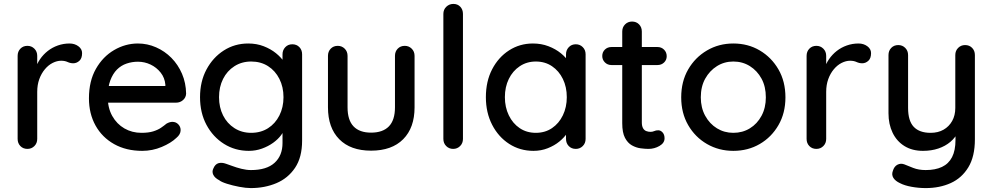

<svg xmlns="http://www.w3.org/2000/svg" viewBox="-20 -760 5066 980"><path d="M120 0Q98 0 84 -14.5Q70 -29 70 -51V-475Q70 -497 84 -511.5Q98 -526 120 -526Q141 -526 155.5 -511.5Q170 -497 170 -475V-363L160 -406Q168 -434 184.5 -458Q201 -482 224 -500Q247 -518 275.5 -528Q304 -538 335 -538Q361 -538 380 -524Q399 -510 399 -489Q399 -462 385 -449.5Q371 -437 354 -437Q339 -437 325 -443.5Q311 -450 292 -450Q271 -450 249 -439Q227 -428 209 -406.5Q191 -385 180.5 -356Q170 -327 170 -291V-51Q170 -29 155.5 -14.5Q141 0 120 0Z M706 10Q624 10 562.5 -24.5Q501 -59 467.5 -119.5Q434 -180 434 -258Q434 -346 469.5 -408.5Q505 -471 562.5 -504.5Q620 -538 684 -538Q732 -538 776.5 -518.5Q821 -499 855 -464.5Q889 -430 909 -383.5Q929 -337 930 -282Q929 -262 914 -249Q899 -236 879 -236H491L467 -321H843L824 -303V-328Q821 -363 800 -389.5Q779 -416 748.5 -430.5Q718 -445 684 -445Q654 -445 626 -435.5Q598 -426 577 -405Q556 -384 543 -349.5Q530 -315 530 -264Q530 -209 553 -168Q576 -127 615 -104.5Q654 -82 702 -82Q738 -82 762 -89.5Q786 -97 802 -108Q818 -119 830 -129Q846 -138 860 -138Q878 -138 890 -125.5Q902 -113 902 -96Q902 -74 880 -56Q853 -30 805.5 -10Q758 10 706 10Z M1247 -538Q1290 -538 1326 -524Q1362 -510 1388.5 -488.5Q1415 -467 1430 -444Q1445 -421 1445 -404L1422 -403V-483Q1422 -504 1436 -519Q1450 -534 1472 -534Q1494 -534 1508 -519.5Q1522 -505 1522 -483V-42Q1522 43 1486 96.5Q1450 150 1390.5 175Q1331 200 1260 200Q1235 200 1201 193.5Q1167 187 1138.5 178Q1110 169 1099 160Q1076 148 1068.5 132Q1061 116 1069 100Q1078 78 1095 73Q1112 68 1134 76Q1144 79 1165 87Q1186 95 1212 101.5Q1238 108 1261 108Q1341 108 1381.5 71Q1422 34 1422 -30V-120L1434 -113Q1431 -92 1415 -70.5Q1399 -49 1374 -31Q1349 -13 1317 -1.5Q1285 10 1250 10Q1180 10 1123.5 -25.5Q1067 -61 1034 -122.5Q1001 -184 1001 -264Q1001 -344 1034 -405.5Q1067 -467 1122.5 -502.5Q1178 -538 1247 -538ZM1262 -446Q1214 -446 1176.5 -422Q1139 -398 1118.5 -357Q1098 -316 1098 -264Q1098 -212 1118.5 -171Q1139 -130 1176.5 -106Q1214 -82 1262 -82Q1311 -82 1348 -105.5Q1385 -129 1406 -170.5Q1427 -212 1427 -264Q1427 -316 1406 -357.5Q1385 -399 1348 -422.5Q1311 -446 1262 -446Z M2046 -526Q2067 -526 2081.5 -511.5Q2096 -497 2096 -475V-212Q2096 -108 2038 -49.5Q1980 9 1874 9Q1769 9 1711.5 -49.5Q1654 -108 1654 -212V-475Q1654 -497 1668 -511.5Q1682 -526 1704 -526Q1725 -526 1739.5 -511.5Q1754 -497 1754 -475V-212Q1754 -147 1784.5 -115Q1815 -83 1874 -83Q1934 -83 1965 -115Q1996 -147 1996 -212V-475Q1996 -497 2010 -511.5Q2024 -526 2046 -526Z M2343 -51Q2343 -29 2328.5 -14.5Q2314 0 2293 0Q2272 0 2257.5 -14.5Q2243 -29 2243 -51V-689Q2243 -711 2258 -725.5Q2273 -740 2294 -740Q2316 -740 2329.5 -725.5Q2343 -711 2343 -689Z M2919 -534Q2940 -534 2954.5 -519.5Q2969 -505 2969 -483V-51Q2969 -29 2954.5 -14.5Q2940 0 2919 0Q2897 0 2883 -14.5Q2869 -29 2869 -51V-123L2889 -120Q2889 -102 2874.5 -80Q2860 -58 2835 -37.5Q2810 -17 2776 -3.5Q2742 10 2703 10Q2634 10 2579 -25.5Q2524 -61 2492 -123Q2460 -185 2460 -264Q2460 -345 2492 -406.5Q2524 -468 2578.5 -503Q2633 -538 2700 -538Q2743 -538 2779.5 -524Q2816 -510 2843 -488Q2870 -466 2885 -441.5Q2900 -417 2900 -395L2869 -392V-483Q2869 -504 2883 -519Q2897 -534 2919 -534ZM2715 -82Q2762 -82 2797.5 -106Q2833 -130 2853 -171.5Q2873 -213 2873 -264Q2873 -316 2853 -357Q2833 -398 2797.5 -422Q2762 -446 2715 -446Q2669 -446 2633 -422Q2597 -398 2577 -357Q2557 -316 2557 -264Q2557 -213 2577 -171.5Q2597 -130 2632.5 -106Q2668 -82 2715 -82Z M3101 -520H3336Q3356 -520 3369.5 -506.5Q3383 -493 3383 -473Q3383 -454 3369.5 -441Q3356 -428 3336 -428H3101Q3081 -428 3067.5 -441.5Q3054 -455 3054 -474Q3054 -494 3067.5 -507Q3081 -520 3101 -520ZM3206 -650Q3228 -650 3242 -635.5Q3256 -621 3256 -599V-135Q3256 -117 3262 -106Q3268 -95 3278.5 -91Q3289 -87 3300 -87Q3311 -87 3319.5 -91Q3328 -95 3340 -95Q3352 -95 3362 -84Q3372 -73 3372 -54Q3372 -30 3346 -15Q3320 0 3290 0Q3273 0 3250 -3Q3227 -6 3205.5 -18Q3184 -30 3170 -56.5Q3156 -83 3156 -131V-599Q3156 -621 3170.5 -635.5Q3185 -650 3206 -650Z M3989 -263Q3989 -183 3953.5 -121.5Q3918 -60 3858 -25Q3798 10 3723 10Q3649 10 3588.5 -25Q3528 -60 3492.5 -121.5Q3457 -183 3457 -263Q3457 -344 3492.5 -405.5Q3528 -467 3588.5 -502.5Q3649 -538 3723 -538Q3798 -538 3858 -502.5Q3918 -467 3953.5 -405.5Q3989 -344 3989 -263ZM3889 -263Q3889 -318 3867 -358.5Q3845 -399 3807.5 -422.5Q3770 -446 3723 -446Q3677 -446 3639.5 -422.5Q3602 -399 3579.5 -358.5Q3557 -318 3557 -263Q3557 -210 3579.5 -169Q3602 -128 3639.5 -105Q3677 -82 3723 -82Q3770 -82 3807.5 -105Q3845 -128 3867 -169Q3889 -210 3889 -263Z M4147 0Q4125 0 4111 -14.5Q4097 -29 4097 -51V-475Q4097 -497 4111 -511.5Q4125 -526 4147 -526Q4168 -526 4182.5 -511.5Q4197 -497 4197 -475V-363L4187 -406Q4195 -434 4211.5 -458Q4228 -482 4251 -500Q4274 -518 4302.5 -528Q4331 -538 4362 -538Q4388 -538 4407 -524Q4426 -510 4426 -489Q4426 -462 4412 -449.5Q4398 -437 4381 -437Q4366 -437 4352 -443.5Q4338 -450 4319 -450Q4298 -450 4276 -439Q4254 -428 4236 -406.5Q4218 -385 4207.5 -356Q4197 -327 4197 -291V-51Q4197 -29 4182.5 -14.5Q4168 0 4147 0Z M4906 -530Q4928 -530 4942 -515.5Q4956 -501 4956 -479V-49Q4956 39 4922.5 94Q4889 149 4832.5 174.5Q4776 200 4705 200Q4669 200 4633 193.5Q4597 187 4574 175Q4550 164 4540 148Q4530 132 4537 113Q4544 89 4561 80.5Q4578 72 4596 79Q4613 86 4641 97Q4669 108 4705 108Q4754 108 4788 92Q4822 76 4839.5 42Q4857 8 4857 -46V-115L4873 -91Q4857 -58 4831 -36Q4805 -14 4769.5 -2Q4734 10 4691 10Q4636 10 4596.5 -14.5Q4557 -39 4536 -82.5Q4515 -126 4515 -182V-479Q4515 -501 4529 -515.5Q4543 -530 4565 -530Q4586 -530 4600.5 -515.5Q4615 -501 4615 -479V-209Q4615 -143 4644 -112.5Q4673 -82 4730 -82Q4768 -82 4796 -98Q4824 -114 4840 -142.5Q4856 -171 4856 -209V-479Q4856 -501 4870.5 -515.5Q4885 -530 4906 -530Z"/></svg>

Font: Quicksand SemiBold
Style: Regular
Weight: 600
Designer: Andrew Paglinawan
Foundry: Andrew Paglinawan
Version: Version 3.004